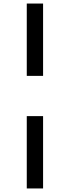

<svg xmlns="http://www.w3.org/2000/svg" viewBox="-20 -827 396 1083"><path d="M131 -399V-807H223V-399ZM131 236V-172H223V236Z"/></svg>

Font: Martel Sans
Style: Regular
Weight: 400
Designer: Dan Reynolds and Mathieu Réguer
Foundry: Dan Reynolds and Mathieu Réguer
Version: Version 1.001;PS 001.001;hotconv 1.0.70;makeotf.lib2.5.58329